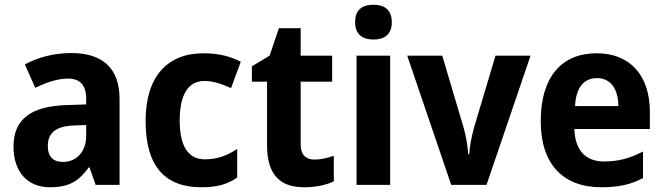

<svg xmlns="http://www.w3.org/2000/svg" viewBox="-20 -781 2804 811"><path d="M281 -557C209 -557 140 -539 85 -509L129 -410C178 -434 223 -449 268 -449C317 -449 344 -422 344 -364V-340L259 -337C112 -332 37 -278 37 -162C37 -55 96 10 191 10C272 10 313 -16 355 -74H358L384 0H485V-363C485 -493 413 -557 281 -557ZM293 -251 344 -253V-207C344 -138 301 -97 246 -97C207 -97 182 -117 182 -164C182 -217 212 -248 293 -251Z M831 10C896 10 940 -2 982 -31V-152C940 -124 898 -108 845 -108C777 -108 739 -161 739 -271C739 -382 775 -439 844 -439C880 -439 915 -427 956 -409L997 -520C957 -541 908 -556 840 -556C687 -556 595 -458 595 -270C595 -77 678 10 831 10Z M1308 -107C1271 -107 1250 -128 1250 -170V-436H1383V-546H1250V-662H1158L1119 -546L1044 -501V-436H1108V-168C1108 -36 1169 10 1265 10C1315 10 1359 0 1390 -15V-123C1362 -113 1335 -107 1308 -107Z M1558 -761C1511 -761 1480 -741 1480 -687C1480 -635 1512 -614 1558 -614C1603 -614 1635 -635 1635 -687C1635 -740 1603 -761 1558 -761ZM1628 -546H1486V0H1628Z M1886 0H2035L2221 -546H2073L1982 -241C1971 -201 1964 -162 1962 -129H1958C1955 -165 1949 -206 1938 -243L1848 -546H1700Z M2500 -556C2354 -556 2264 -458 2264 -269C2264 -86 2360 10 2520 10C2594 10 2646 -2 2696 -29V-141C2640 -112 2592 -99 2531 -99C2452 -99 2409 -148 2406 -236H2725V-308C2725 -464 2640 -556 2500 -556ZM2501 -451C2562 -451 2591 -403 2592 -333H2409C2413 -415 2449 -451 2501 -451Z"/></svg>

Font: Noto Sans Myanmar SemiCondensed
Style: Bold
Weight: 700
Width: 4
Designer: Monotype Design Team
Foundry: Monotype Imaging Inc.
Version: Version 2.107